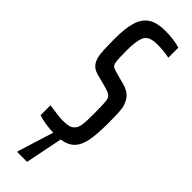

<svg xmlns="http://www.w3.org/2000/svg" viewBox="-298 -700 893 893"><g transform="rotate(45 148.5 -253.0)"><path d="M175 6 138 190H73V185L128 8Q70 6 29 -8V-73Q95 -63 119 -63Q144 -63 158 -66.5Q172 -70 183 -82Q194 -93 197 -116.5Q200 -140 200 -186Q200 -247 197.5 -268Q195 -289 185 -297Q175 -305 146 -313L85 -329Q55 -337 41.5 -356Q28 -375 24.5 -407Q21 -439 21 -504Q21 -575 34.5 -616.5Q48 -658 78.5 -677Q109 -696 161 -696Q218 -696 260 -683V-617Q223 -625 182 -625Q151 -625 134.5 -617Q118 -609 111 -593Q99 -564 99 -504Q99 -454 101.5 -435Q104 -416 110.5 -410Q117 -404 135 -399L198 -382Q224 -375 241.5 -361Q259 -347 270 -316Q275 -301 276.5 -276Q278 -251 278 -203Q278 -132 270 -89.5Q262 -47 239.5 -23.5Q217 0 175 6Z"/></g></svg>

Font: Saira Ultra Condensed Medium
Style: Regular
Weight: 500
Width: 1
Designer: Hector Gatti with collaboration of the Omnibus-Type team
Foundry: Omnibus-Type
Version: Version 1.001; ttfautohint (v1.8)